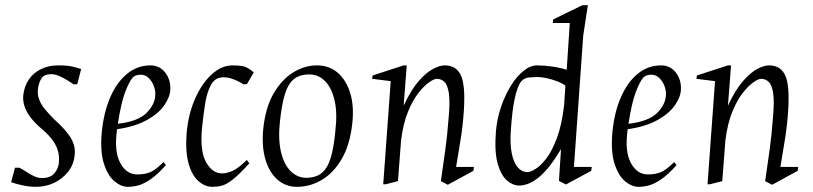

<svg xmlns="http://www.w3.org/2000/svg" viewBox="-20 -713 3148 743"><path d="M119 10Q93 10 66 4Q39 -2 23 -8L38 -64H55Q70 -56 84.5 -46.5Q99 -37 113.5 -30.5Q128 -24 142 -24Q176 -24 191.5 -43.5Q207 -63 208 -85Q210 -110 203.5 -131.5Q197 -153 180.5 -174.5Q164 -196 135 -220Q112 -240 96.5 -261Q81 -282 74.5 -303Q68 -324 70 -344Q74 -380 92 -406Q110 -432 139.5 -446Q169 -460 204 -460Q241 -460 259.5 -455.5Q278 -451 294 -446L279 -387H264Q253 -395 238 -404Q223 -413 207.5 -419.5Q192 -426 179 -426Q152 -426 141.5 -411Q131 -396 127 -371Q124 -349 131 -329.5Q138 -310 153 -291.5Q168 -273 189 -252Q237 -209 255 -177.5Q273 -146 269 -114Q266 -77 244 -49Q222 -21 189.5 -5.5Q157 10 119 10Z M475 10Q449 10 423 -11.5Q397 -33 382 -80Q367 -127 374 -203Q382 -281 407.5 -338.5Q433 -396 472.5 -428Q512 -460 562 -460Q598 -460 619.5 -432Q641 -404 639 -366Q638 -338 616 -306Q594 -274 548.5 -248.5Q503 -223 433 -213Q421 -128 445 -83Q469 -38 511 -38Q541 -38 562 -47Q583 -56 613 -86L622 -74Q589 -37 562.5 -19Q536 -1 515 4.5Q494 10 475 10ZM436 -234Q514 -243 547 -276Q580 -309 581 -346Q582 -363 575 -381Q568 -399 555 -411.5Q542 -424 524 -424Q517 -424 508 -421.5Q499 -419 492 -411Q480 -397 464.5 -357Q449 -317 436 -234Z M802 10Q773 10 748 -12Q723 -34 710 -79.5Q697 -125 702 -195Q708 -269 734 -329Q760 -389 798.5 -424.5Q837 -460 880 -460Q902 -460 919.5 -457Q937 -454 962 -433L936 -388L923 -386Q913 -393 900.5 -399Q888 -405 874 -409.5Q860 -414 845 -414Q813 -414 797 -385.5Q781 -357 774 -312.5Q767 -268 762 -220Q753 -129 777.5 -85.5Q802 -42 839 -42Q859 -42 881.5 -52.5Q904 -63 935 -94L945 -81Q905 -37 880.5 -18Q856 1 838.5 5.5Q821 10 802 10Z M1129 10Q1085 10 1053 -18.5Q1021 -47 1006.5 -98Q992 -149 999 -217Q1008 -299 1039.5 -352.5Q1071 -406 1115 -433Q1159 -460 1206 -460Q1254 -460 1287 -431.5Q1320 -403 1335.5 -352Q1351 -301 1343 -233Q1334 -152 1302.5 -98Q1271 -44 1225.5 -17Q1180 10 1129 10ZM1165 -25Q1202 -25 1224.5 -43Q1247 -61 1259.5 -101.5Q1272 -142 1278 -209Q1286 -277 1274.5 -325.5Q1263 -374 1237.5 -399.5Q1212 -425 1177 -425Q1140 -425 1117.5 -407Q1095 -389 1082.5 -348.5Q1070 -308 1063 -240Q1056 -173 1067.5 -124.5Q1079 -76 1105 -50.5Q1131 -25 1165 -25Z M1463 0 1492 -399 1420 -408 1422 -421 1542 -460H1554L1542 -304Q1571 -366 1600.5 -399.5Q1630 -433 1656 -446.5Q1682 -460 1701 -460Q1749 -460 1766 -415.5Q1783 -371 1773 -258Q1770 -224 1765.5 -192.5Q1761 -161 1755.5 -130.5Q1750 -100 1745 -67H1814L1812 -52L1713 2L1686 -12Q1695 -74 1703 -131Q1711 -188 1716 -256Q1722 -320 1717 -352.5Q1712 -385 1699.5 -396.5Q1687 -408 1670 -408Q1660 -408 1640.5 -394.5Q1621 -381 1599 -353Q1577 -325 1558.5 -279.5Q1540 -234 1532 -169L1520 -12L1473 0Z M1989 5Q1965 5 1942 -14.5Q1919 -34 1906 -79.5Q1893 -125 1899 -203Q1903 -252 1918.5 -298Q1934 -344 1956.5 -380.5Q1979 -417 2005.5 -438.5Q2032 -460 2058 -460Q2083 -460 2113.5 -456Q2144 -452 2173 -443L2185 -624H2119L2121 -638L2234 -693H2255L2237 -576L2201 -67H2270L2268 -52L2170 1L2143 -13L2151 -136Q2129 -99 2108 -72Q2087 -45 2066.5 -28Q2046 -11 2026.5 -3Q2007 5 1989 5ZM2022 -47Q2032 -47 2052 -59Q2072 -71 2094 -99.5Q2116 -128 2135 -178.5Q2154 -229 2163 -306L2168 -381Q2156 -391 2136 -398.5Q2116 -406 2095.5 -410.5Q2075 -415 2060 -415Q2050 -415 2029.5 -413.5Q2009 -412 1997 -398Q1983 -381 1972.5 -334.5Q1962 -288 1957 -210Q1953 -158 1960 -121.5Q1967 -85 1983 -66Q1999 -47 2022 -47Z M2451 10Q2425 10 2399 -11.5Q2373 -33 2358 -80Q2343 -127 2350 -203Q2358 -281 2383.5 -338.5Q2409 -396 2448.5 -428Q2488 -460 2538 -460Q2574 -460 2595.5 -432Q2617 -404 2615 -366Q2614 -338 2592 -306Q2570 -274 2524.5 -248.5Q2479 -223 2409 -213Q2397 -128 2421 -83Q2445 -38 2487 -38Q2517 -38 2538 -47Q2559 -56 2589 -86L2598 -74Q2565 -37 2538.5 -19Q2512 -1 2491 4.5Q2470 10 2451 10ZM2412 -234Q2490 -243 2523 -276Q2556 -309 2557 -346Q2558 -363 2551 -381Q2544 -399 2531 -411.5Q2518 -424 2500 -424Q2493 -424 2484 -421.5Q2475 -419 2468 -411Q2456 -397 2440.5 -357Q2425 -317 2412 -234Z M2718 0 2747 -399 2675 -408 2677 -421 2797 -460H2809L2797 -304Q2826 -366 2855.5 -399.5Q2885 -433 2911 -446.5Q2937 -460 2956 -460Q3004 -460 3021 -415.5Q3038 -371 3028 -258Q3025 -224 3020.5 -192.5Q3016 -161 3010.5 -130.5Q3005 -100 3000 -67H3069L3067 -52L2968 2L2941 -12Q2950 -74 2958 -131Q2966 -188 2971 -256Q2977 -320 2972 -352.5Q2967 -385 2954.5 -396.5Q2942 -408 2925 -408Q2915 -408 2895.5 -394.5Q2876 -381 2854 -353Q2832 -325 2813.5 -279.5Q2795 -234 2787 -169L2775 -12L2728 0Z"/></svg>

Font: Ancizar Serif Light
Style: Italic
Weight: 300
Italic angle: -4°
Designer: Cesar Puertas, Viviana Monsalve, Julian Moncada, Julian Prieto, Jose Castro, Felipe Aragon, Mariel Hernandez, Sara Alarc
Version: Version 8.100